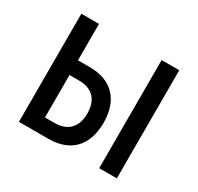

<svg xmlns="http://www.w3.org/2000/svg" viewBox="-118 -657 821 796"><g transform="rotate(30 293.0 -259.0)"><path d="M58.6 0H200.2C304.7 0 364.7 -62.5 364.7 -171.4C364.7 -280.8 304.7 -343.3 200.2 -343.3H143.1V-517.6H58.6ZM442.9 0H527.3V-517.6H442.9ZM143.1 -69.8V-272.9H189.9C252 -272.9 287.1 -236.3 287.1 -171.4C287.1 -106.9 252 -69.8 189.9 -69.8Z"/></g></svg>

Font: Cascadia Code SemiLight
Style: Regular
Weight: 350
Monospace: yes
Designer: Aaron Bell
Foundry: Saja Typeworks
Version: Version 2404.023